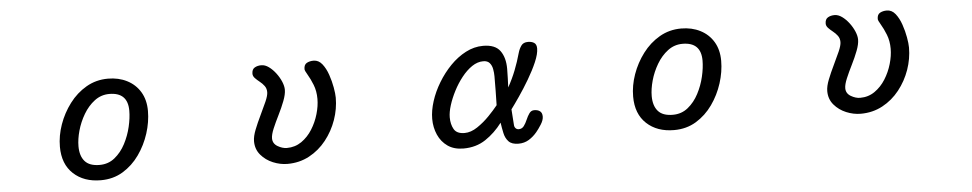

<svg xmlns="http://www.w3.org/2000/svg" viewBox="-35 -760 5070 1001"><g transform="rotate(-5 2500.0 -259.0)"><path d="M460.9 2.9Q372.1 2.9 317.4 -47.9Q262.7 -98.6 262.7 -189.5Q262.7 -247.1 283.2 -305.2Q303.7 -363.3 340.8 -412.6Q377.9 -461.9 429.2 -491.7Q480.5 -521.5 543 -521.5Q598.6 -521.5 642.6 -499Q686.5 -476.6 711.4 -435.1Q736.3 -393.6 736.3 -335.9Q736.3 -278.3 717.3 -218.8Q698.2 -159.2 662.6 -108.9Q627 -58.6 576.2 -27.8Q525.4 2.9 460.9 2.9ZM460.9 -77.1Q506.8 -77.1 540.5 -104.5Q574.2 -131.8 596.2 -173.8Q618.2 -215.8 628.9 -261.7Q639.6 -307.6 639.6 -345.7Q639.6 -441.4 543 -441.4Q500 -441.4 465.8 -415.5Q431.6 -389.6 407.7 -349.1Q383.8 -308.6 371.6 -264.6Q359.4 -220.7 359.4 -183.6Q359.4 -132.8 383.8 -105Q408.2 -77.1 460.9 -77.1Z M1437.5 2.9Q1399.4 2.9 1361.8 -12.7Q1324.2 -28.3 1298.8 -58.1Q1273.4 -87.9 1273.4 -129.9Q1273.4 -155.3 1287.1 -189.9Q1300.8 -224.6 1318.8 -261.7Q1336.9 -298.8 1350.6 -330.1Q1364.3 -361.3 1364.3 -378.9Q1364.3 -398.4 1354 -412.1Q1343.8 -425.8 1330.1 -436.5Q1316.4 -447.3 1306.2 -458Q1295.9 -468.8 1295.9 -481.4Q1295.9 -503.9 1310.5 -512.7Q1325.2 -521.5 1345.7 -521.5Q1365.2 -521.5 1384.8 -507.3Q1404.3 -493.2 1420.9 -471.2Q1437.5 -449.2 1447.3 -425.8Q1457 -402.3 1457 -383.8Q1457 -359.4 1443.8 -325.2Q1430.7 -291 1412.6 -254.9Q1394.5 -218.8 1381.3 -187.5Q1368.2 -156.2 1368.2 -136.7Q1368.2 -109.4 1393.1 -94.7Q1418 -80.1 1441.4 -80.1Q1484.4 -80.1 1518.1 -103.5Q1551.8 -127 1574.7 -163.6Q1597.7 -200.2 1609.9 -242.2Q1622.1 -284.2 1622.1 -321.3Q1622.1 -362.3 1608.9 -395.5Q1595.7 -428.7 1582 -451.2Q1568.4 -473.6 1568.4 -481.4Q1568.4 -504.9 1583.5 -513.2Q1598.6 -521.5 1619.1 -521.5Q1645.5 -521.5 1664.1 -498Q1682.6 -474.6 1694.3 -440.4Q1706.1 -406.2 1711.9 -373Q1717.8 -339.8 1717.8 -319.3Q1717.8 -260.7 1697.8 -203.6Q1677.7 -146.5 1640.6 -99.6Q1603.5 -52.7 1551.8 -24.9Q1500 2.9 1437.5 2.9Z M2358.4 2.9Q2309.6 2.9 2276.4 -20Q2243.2 -43 2226.1 -81.5Q2209 -120.1 2209 -165Q2209 -208 2224.6 -256.8Q2240.2 -305.7 2268.6 -352.5Q2296.9 -399.4 2334 -437.5Q2371.1 -475.6 2415 -498.5Q2459 -521.5 2505.9 -521.5Q2569.3 -521.5 2595.2 -485.8Q2621.1 -450.2 2621.1 -391.6Q2621.1 -367.2 2620.1 -342.8Q2619.1 -318.4 2618.2 -293.9Q2641.6 -335.9 2658.7 -379.4Q2675.8 -422.9 2688.5 -468.8Q2694.3 -489.3 2705.6 -505.4Q2716.8 -521.5 2741.2 -521.5Q2760.7 -521.5 2773.4 -513.2Q2786.1 -504.9 2786.1 -483.4Q2786.1 -455.1 2768.1 -413.1Q2750 -371.1 2723.1 -325.7Q2696.3 -280.3 2669.4 -241.2Q2642.6 -202.1 2625 -178.7L2630.9 -94.7Q2631.8 -85 2638.2 -78.6Q2644.5 -72.3 2654.3 -72.3Q2670.9 -72.3 2681.2 -85.9Q2691.4 -99.6 2699.2 -118.2Q2707 -136.7 2716.8 -150.4Q2726.6 -164.1 2742.2 -164.1Q2761.7 -164.1 2772.9 -155.3Q2784.2 -146.5 2784.2 -127Q2784.2 -108.4 2769.5 -85.4Q2754.9 -62.5 2743.2 -48.8Q2724.6 -26.4 2700.7 -11.7Q2676.8 2.9 2646.5 2.9Q2611.3 2.9 2594.7 -14.6Q2578.1 -32.2 2572.3 -59.6Q2566.4 -86.9 2562.5 -114.3Q2524.4 -63.5 2474.6 -30.3Q2424.8 2.9 2358.4 2.9ZM2371.1 -77.1Q2404.3 -77.1 2438.5 -100.1Q2472.7 -123 2502 -153.3Q2531.2 -183.6 2549.8 -207Q2550.8 -245.1 2551.3 -282.7Q2551.8 -320.3 2551.8 -358.4Q2551.8 -376 2548.3 -395.5Q2544.9 -415 2533.7 -428.2Q2522.5 -441.4 2500 -441.4Q2469.7 -441.4 2440.9 -421.9Q2412.1 -402.3 2386.7 -370.1Q2361.3 -337.9 2342.3 -300.8Q2323.2 -263.7 2312 -228Q2300.8 -192.4 2300.8 -165Q2300.8 -128.9 2315.4 -103Q2330.1 -77.1 2371.1 -77.1Z M3460.9 2.9Q3372.1 2.9 3317.4 -47.9Q3262.7 -98.6 3262.7 -189.5Q3262.7 -247.1 3283.2 -305.2Q3303.7 -363.3 3340.8 -412.6Q3377.9 -461.9 3429.2 -491.7Q3480.5 -521.5 3543 -521.5Q3598.6 -521.5 3642.6 -499Q3686.5 -476.6 3711.4 -435.1Q3736.3 -393.6 3736.3 -335.9Q3736.3 -278.3 3717.3 -218.8Q3698.2 -159.2 3662.6 -108.9Q3627 -58.6 3576.2 -27.8Q3525.4 2.9 3460.9 2.9ZM3460.9 -77.1Q3506.8 -77.1 3540.5 -104.5Q3574.2 -131.8 3596.2 -173.8Q3618.2 -215.8 3628.9 -261.7Q3639.6 -307.6 3639.6 -345.7Q3639.6 -441.4 3543 -441.4Q3500 -441.4 3465.8 -415.5Q3431.6 -389.6 3407.7 -349.1Q3383.8 -308.6 3371.6 -264.6Q3359.4 -220.7 3359.4 -183.6Q3359.4 -132.8 3383.8 -105Q3408.2 -77.1 3460.9 -77.1Z M4437.5 2.9Q4399.4 2.9 4361.8 -12.7Q4324.2 -28.3 4298.8 -58.1Q4273.4 -87.9 4273.4 -129.9Q4273.4 -155.3 4287.1 -189.9Q4300.8 -224.6 4318.8 -261.7Q4336.9 -298.8 4350.6 -330.1Q4364.3 -361.3 4364.3 -378.9Q4364.3 -398.4 4354 -412.1Q4343.8 -425.8 4330.1 -436.5Q4316.4 -447.3 4306.2 -458Q4295.9 -468.8 4295.9 -481.4Q4295.9 -503.9 4310.5 -512.7Q4325.2 -521.5 4345.7 -521.5Q4365.2 -521.5 4384.8 -507.3Q4404.3 -493.2 4420.9 -471.2Q4437.5 -449.2 4447.3 -425.8Q4457 -402.3 4457 -383.8Q4457 -359.4 4443.8 -325.2Q4430.7 -291 4412.6 -254.9Q4394.5 -218.8 4381.3 -187.5Q4368.2 -156.2 4368.2 -136.7Q4368.2 -109.4 4393.1 -94.7Q4418 -80.1 4441.4 -80.1Q4484.4 -80.1 4518.1 -103.5Q4551.8 -127 4574.7 -163.6Q4597.7 -200.2 4609.9 -242.2Q4622.1 -284.2 4622.1 -321.3Q4622.1 -362.3 4608.9 -395.5Q4595.7 -428.7 4582 -451.2Q4568.4 -473.6 4568.4 -481.4Q4568.4 -504.9 4583.5 -513.2Q4598.6 -521.5 4619.1 -521.5Q4645.5 -521.5 4664.1 -498Q4682.6 -474.6 4694.3 -440.4Q4706.1 -406.2 4711.9 -373Q4717.8 -339.8 4717.8 -319.3Q4717.8 -260.7 4697.8 -203.6Q4677.7 -146.5 4640.6 -99.6Q4603.5 -52.7 4551.8 -24.9Q4500 2.9 4437.5 2.9Z"/></g></svg>

Font: Kosugi Maru
Style: Regular
Weight: 400
Designer: MOTOYA
Version: Version 4.002